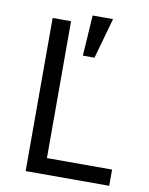

<svg xmlns="http://www.w3.org/2000/svg" viewBox="-84 -801 668 862"><g transform="rotate(10 250.5 -370.0)"><path d="M93 0V-698H177V-74H474V0ZM309 -555H256L268 -740H361Z"/></g></svg>

Font: IBM Plex Sans
Style: Regular
Weight: 400
Designer: Mike Abbink, Paul van der Laan, Pieter van Rosmalen
Foundry: Bold Monday
Version: Version 3.005